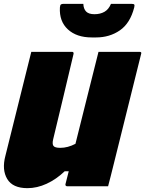

<svg xmlns="http://www.w3.org/2000/svg" viewBox="-22 -970 756 1000"><path d="M121 10Q44 10 15.5 -38Q-13 -86 6 -158Q34 -268 61 -379Q88 -490 116 -600Q122 -625 128.5 -650Q135 -675 141 -700H353Q363 -700 361 -689Q335 -578 308.5 -468Q282 -358 255 -245Q249 -220 256.5 -210Q264 -200 292 -200Q331 -200 371 -221Q401 -341 431 -461Q461 -581 491 -700H705Q717 -700 713 -689L569 -110Q562 -80 554.5 -52Q547 -24 541 0H327Q322 0 320 -3.5Q318 -7 319 -11Q327 -43 336 -78H315Q271 -36 221 -13Q171 10 121 10ZM556 -950H662Q674 -950 677 -946.5Q680 -943 677 -931Q656 -849 602.5 -812Q549 -775 478 -775H456Q377 -775 331.5 -817Q286 -859 290 -931Q291 -943 295 -946.5Q299 -950 309 -950H412Q413 -924 426.5 -910Q440 -896 470 -896Q500 -896 522 -908.5Q544 -921 556 -950Z"/></svg>

Font: Recursive Sn Lnr St XBk
Style: Italic
Weight: 1000
Italic angle: -15°
Version: Version 1.079;hotconv 1.0.112;makeotfexe 2.5.65598; ttfautoh